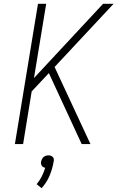

<svg xmlns="http://www.w3.org/2000/svg" viewBox="-20 -755 640 1006"><path d="M58 0 179 -735H222L158 -346L520 -735H575L266 -404L454 0H408L236 -372L146 -276L101 0ZM198 231 172 210Q188 191 199 169Q210 147 217 124Q211 123 206.5 120.5Q202 118 199 113.5Q196 109 195 103.5Q194 98 195 92Q197 85 200 78.5Q203 72 208.5 67.5Q214 63 220.5 61Q227 59 234 59Q241 59 246.5 61Q252 63 256.5 67.5Q261 72 262 78.5Q263 85 261 92Q255 129 240 165Q225 201 198 231Z"/></svg>

Font: Iosevka XLt Ex Obl
Style: Regular
Weight: 200
Width: 7
Italic angle: -9°
Monospace: yes
Designer: Belleve Invis
Foundry: Belleve Invis
Version: Version 32.5.0; ttfautohint (v1.8.4)